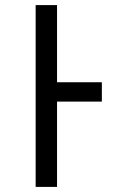

<svg xmlns="http://www.w3.org/2000/svg" viewBox="-20 -734 540 754"><path d="M120 -714H204V-411H380V-335H204V0H120Z"/></svg>

Font: Noto Sans Mono UI Cond
Style: Regular
Weight: 400
Width: 3
Monospace: yes
Designer: Monotype Design team
Foundry: Monotype Imaging Inc.
Version: Version 1.000